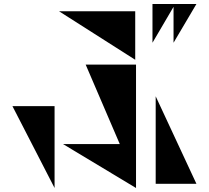

<svg xmlns="http://www.w3.org/2000/svg" viewBox="-20 -859 1040 957"><path d="M845 -646V-825L740 -646V-839H959ZM654 -803V-561L274 -803ZM577 -141 407 -537H658V78L294 -141ZM756 57V-379L959 57ZM252 78 42 -330H252Z"/></svg>

Font: Chokokutai
Style: Regular
Weight: 400
Designer: 108号,108go
Foundry: Font Zone 108
Version: Version 1.000; ttfautohint (v1.8.3)